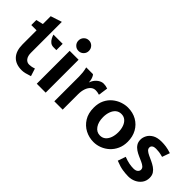

<svg xmlns="http://www.w3.org/2000/svg" viewBox="20 -1435 2133 2133"><g transform="rotate(45 1086.0 -369.0)"><path d="M300 13Q205 13 154.5 -41.5Q104 -96 104 -198V-418H21V-497L104 -517V-640L236 -683V-198Q236 -147 257.5 -118.5Q279 -90 314 -90Q328.5 -90 347 -93Q365.5 -96 391 -105L420 -14Q382.5 -1.5 353.8 5.8Q325 13 300 13ZM370 -418Q341 -418 321 -433.5Q301 -449 288.8 -472Q276.5 -495 270 -517H415V-418Z M525 0V-517H665V0ZM595 -585Q560.5 -585 536.8 -608.8Q513 -632.5 513 -667Q513 -702.5 536.8 -726.8Q560.5 -751 595 -751Q629.5 -751 653.2 -726.8Q677 -702.5 677 -667Q677 -632.5 653.2 -608.8Q629.5 -585 595 -585Z M801 0V-391Q801 -419 797.5 -450.5Q794 -482 785 -517H891Q899.5 -510.5 909 -489.5Q918.5 -468.5 922 -443L924 -419L934 -443Q954.5 -483 986.8 -505Q1019 -527 1051 -527Q1067 -527 1082.5 -524Q1098 -521 1116 -515L1100 -402Q1080 -408 1066.5 -410Q1053 -412 1041 -412Q1007 -412 982.5 -389.8Q958 -367.5 945 -329Q932 -290.5 932 -241V0Z M1428 13Q1357.5 13 1296.5 -18.8Q1235.5 -50.5 1197.8 -111.2Q1160 -172 1160 -259Q1160 -329.5 1185.2 -380.8Q1210.5 -432 1251 -465Q1291.5 -498 1338.2 -514Q1385 -530 1428 -530Q1507.5 -530 1567.8 -495.5Q1628 -461 1662 -399.8Q1696 -338.5 1696 -259Q1696 -195.5 1673 -145Q1650 -94.5 1611.5 -59.2Q1573 -24 1525.2 -5.5Q1477.5 13 1428 13ZM1428 -89Q1467 -89 1493.5 -112Q1520 -135 1533.5 -173.5Q1547 -212 1547 -259Q1547 -305.5 1533.5 -344Q1520 -382.5 1493.5 -405.2Q1467 -428 1428 -428Q1389 -428 1362.2 -405.2Q1335.5 -382.5 1321.8 -344Q1308 -305.5 1308 -259Q1308 -184 1340.8 -136.5Q1373.5 -89 1428 -89Z M1972 10Q1933 10 1883 2.8Q1833 -4.5 1766 -32L1798 -125Q1844.5 -107 1881 -100Q1917.5 -93 1949 -93Q1986 -93 2003 -108.8Q2020 -124.5 2020 -143Q2020 -165.5 2002.5 -180.8Q1985 -196 1957.5 -208.2Q1930 -220.5 1899 -234Q1868 -247.5 1840.5 -265.8Q1813 -284 1795.5 -310.8Q1778 -337.5 1778 -377Q1778 -409 1795.8 -443.5Q1813.5 -478 1854 -502Q1894.5 -526 1963 -526Q1997 -526 2032.5 -521Q2068 -516 2116 -500L2084 -410Q2045 -420.5 2021.2 -423.8Q1997.5 -427 1972 -427Q1943.5 -427 1926.8 -415.5Q1910 -404 1910 -383Q1910 -362 1927.5 -346.8Q1945 -331.5 1972.5 -318.8Q2000 -306 2031 -291.8Q2062 -277.5 2089.5 -259Q2117 -240.5 2134.5 -213.8Q2152 -187 2152 -148Q2152 -99.5 2126.5 -64Q2101 -28.5 2059.8 -9.2Q2018.5 10 1972 10Z"/></g></svg>

Font: Expletus Sans
Style: Bold
Weight: 700
Version: Version 7.500